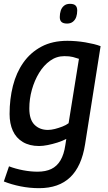

<svg xmlns="http://www.w3.org/2000/svg" viewBox="-26 -762 566 1002"><path d="M-6 185 21 106Q55 119 94.5 126.5Q134 134 170 134Q212 134 241.5 120Q271 106 289.5 75Q308 44 315 -5L320 -37Q299 -26 273.5 -18Q248 -10 223 -5Q198 0 178 0Q128 0 93 -21Q58 -42 41 -79.5Q24 -117 24 -167Q24 -245 41.5 -314Q59 -383 96 -435.5Q133 -488 190 -518.5Q247 -549 326 -549Q347 -549 371.5 -547Q396 -545 419.5 -541Q443 -537 463.5 -532Q484 -527 499 -521L418 -9Q400 106 340.5 163Q281 220 178 220Q129 220 81.5 210.5Q34 201 -6 185ZM386 -455Q372 -460 354.5 -464.5Q337 -469 310 -469Q269 -469 235.5 -445Q202 -421 178 -381.5Q154 -342 140.5 -294Q127 -246 127 -196Q127 -138 154 -111Q181 -84 224 -84Q241 -84 260.5 -89Q280 -94 299.5 -101.5Q319 -109 332 -119ZM324 -639Q305 -639 295.5 -647Q286 -655 286 -673Q286 -691 291 -706.5Q296 -722 308 -732Q320 -742 339 -742Q359 -742 368 -733.5Q377 -725 377 -707Q377 -689 372 -674Q367 -659 355 -649Q343 -639 324 -639Z"/></svg>

Font: Georama ExtraCondensed Thin Medium
Style: Italic
Weight: 500
Italic angle: -9°
Version: Version 1.001